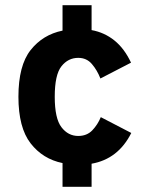

<svg xmlns="http://www.w3.org/2000/svg" viewBox="-20 -720 590 740"><path d="M221 0V-91.5Q145 -107 98 -167.5Q51 -228 51 -347Q51 -467.5 98 -527Q145 -586.5 221 -602V-700H333V-604Q382.5 -595 421 -564Q459.5 -533 485 -478.5L367 -417.5Q354.5 -449.5 334.2 -473.2Q314 -497 281.5 -497Q242.5 -497 216.8 -464.5Q191 -432 191 -347Q191 -263.5 216.8 -229.8Q242.5 -196 281.5 -196Q315 -196 335.8 -217.8Q356.5 -239.5 368.5 -268.5L486 -207.5Q435.5 -107 333 -89V0Z"/></svg>

Font: Trispace SemiCondensed SemiBold
Style: Regular
Weight: 600
Width: 4
Designer: Tyler Finck
Foundry: Etcetera Type Company
Version: Version 1.210; ttfautohint (v1.8.3)